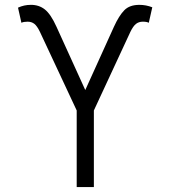

<svg xmlns="http://www.w3.org/2000/svg" viewBox="-20 -755 687 775"><path d="M289.6 0V-309.1L141.1 -626.5Q129.9 -649.9 118.7 -658.7Q107.4 -667.5 91.3 -667.5Q75.7 -667.5 66.4 -663.1L52.7 -724.1Q77.1 -735.4 104 -735.4Q137.2 -735.8 161.1 -716.8Q185.1 -697.8 208 -647L324.2 -391.6L439.9 -647Q460.4 -691.9 481.7 -713.6Q502.9 -735.4 542.5 -735.4Q569.3 -735.4 594.7 -725.6L580.6 -663.1Q572.3 -667.5 556.6 -667.5Q540.5 -667.5 529.1 -658.7Q517.6 -649.9 506.3 -626.5L358.9 -309.1V0Z"/></svg>

Font: Inter Light
Style: Regular
Weight: 300
Designer: Rasmus Andersson
Foundry: rsms
Version: Version 4.000;git-a52131595